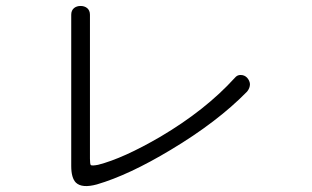

<svg xmlns="http://www.w3.org/2000/svg" viewBox="-20 -724 1040 641"><path d="M217.8 -674.8V-169.9Q217.8 -129.9 233.4 -114.3Q253.9 -94.7 303.7 -108.4Q410.2 -139.6 549.8 -223.6Q705.1 -316.4 804.7 -418Q814.5 -429.7 814.5 -443.4Q813.5 -455.1 804.7 -464.8Q795.9 -473.6 784.2 -473.6Q772.5 -474.6 763.7 -463.9Q666 -356.4 515.6 -267.6Q391.6 -195.3 307.6 -173.8Q287.1 -169.9 283.2 -172.9Q280.3 -175.8 280.3 -194.3V-204.1V-674.8Q280.3 -689.5 270.5 -697.3Q261.7 -704.1 249 -704.1Q236.3 -704.1 227.5 -697.3Q217.8 -689.5 217.8 -674.8Z"/></svg>

Font: Gulim
Style: Regular
Weight: 400
Version: Version 2.21